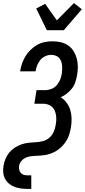

<svg xmlns="http://www.w3.org/2000/svg" viewBox="-30 -1011 551 1246"><path d="M149 215Q127 215 105 212Q83 209 63.5 201.5Q44 194 28 180.5Q12 167 2.5 148.5Q-7 130 -9 108Q-11 86 -7 64Q-3 41 6 19Q15 -3 30.5 -21.5Q46 -40 67 -53.5Q88 -67 110.5 -74.5Q133 -82 155.5 -84.5Q178 -87 200.5 -88Q223 -89 246 -94.5Q269 -100 288 -115.5Q307 -131 317.5 -153.5Q328 -176 331 -198Q334 -214 335 -230.5Q336 -247 333.5 -263Q331 -279 325 -293Q319 -307 307.5 -317.5Q296 -328 281 -333Q266 -338 250 -338H193L207 -426H264Q284 -426 304 -434Q324 -442 338 -458Q352 -474 360 -493.5Q368 -513 371 -533Q373 -547 373.5 -561Q374 -575 372.5 -589Q371 -603 366 -615.5Q361 -628 352 -637Q343 -646 329.5 -650.5Q316 -655 302 -655Q283 -655 264 -646.5Q245 -638 232 -622Q219 -606 211.5 -587.5Q204 -569 201 -550L200 -548H100L101 -551Q105 -576 113.5 -600Q122 -624 135.5 -646.5Q149 -669 169 -688Q189 -707 212 -720Q235 -733 260 -738Q285 -743 310 -743Q338 -743 364.5 -737Q391 -731 412.5 -716Q434 -701 447.5 -679Q461 -657 468 -631.5Q475 -606 475 -578Q475 -550 470 -522Q466 -500 459 -478Q452 -456 437.5 -437.5Q423 -419 404 -404Q385 -389 364 -380Q386 -366 402.5 -344Q419 -322 426.5 -295.5Q434 -269 434.5 -240Q435 -211 430 -182Q427 -167 423 -151Q419 -135 412.5 -120Q406 -105 396.5 -91Q387 -77 375.5 -64.5Q364 -52 350.5 -42Q337 -32 322.5 -24.5Q308 -17 292 -12Q276 -7 260 -4.5Q244 -2 228.5 -1Q213 0 197.5 0.5Q182 1 166 3.5Q150 6 134.5 13.5Q119 21 108 34.5Q97 48 94 64Q92 77 94.5 89.5Q97 102 104.5 111Q112 120 124.5 123.5Q137 127 150 127H173V215ZM274 -815 205 -956 263 -986 339 -879 450 -991 501 -951 384 -815Z"/></svg>

Font: Iosevka Term Curly Semibold
Style: Italic
Weight: 600
Italic angle: -9°
Designer: Belleve Invis
Foundry: Belleve Invis
Version: Version 32.3.0